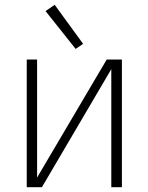

<svg xmlns="http://www.w3.org/2000/svg" viewBox="-20 -777 616 797"><path d="M91 0H154L442 -490V0H486V-530H423L134 -40V-530H91ZM294 -574 325 -595 207 -757 169 -731Z"/></svg>

Font: Iosevka Sparkle Extralight
Style: Regular
Weight: 200
Designer: Belleve Invis
Foundry: Belleve Invis
Version: Version 4.5.0; ttfautohint (v1.8.3)